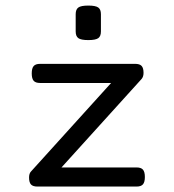

<svg xmlns="http://www.w3.org/2000/svg" viewBox="-20 -686 640 706"><path d="M392.1 -451.2V-384.8L93.8 -55.2Q86.9 -47.9 86.9 -33.2Q86.9 -15.1 94 -7.6Q101.1 0 117.7 0H202.6V-66.4L500.5 -395.5Q507.8 -403.8 507.8 -418Q507.8 -436 500.7 -443.6Q493.7 -451.2 477.1 -451.2ZM161.6 -70.3V0H481.9Q498.5 0 505.6 -8.1Q512.7 -16.1 512.7 -35.2Q512.7 -54.2 505.6 -62.3Q498.5 -70.3 481.9 -70.3ZM127.4 -451.2Q110.8 -451.2 103.8 -443.1Q96.7 -435.1 96.7 -416Q96.7 -397 103.8 -388.9Q110.8 -380.9 127.4 -380.9H434.1V-451.2ZM351.1 -633.8Q351.1 -651.4 341.3 -658.4Q331.5 -665.5 304.7 -665.5Q277.8 -665.5 268.1 -658.4Q258.3 -651.4 258.3 -633.8V-570.3Q258.3 -552.7 268.1 -545.7Q277.8 -538.6 304.7 -538.6Q331.5 -538.6 341.3 -545.7Q351.1 -552.7 351.1 -570.3Z"/></svg>

Font: Courier Prime Code
Style: Regular
Weight: 400
Designer: Alan Dague-Greene
Foundry: Quote-Unquote Apps
Version: Version 3.18